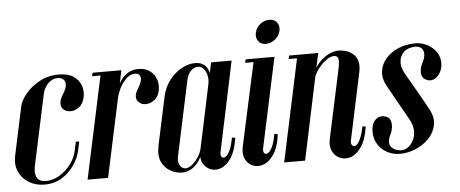

<svg xmlns="http://www.w3.org/2000/svg" viewBox="-56 -779 2146 896"><g transform="rotate(-5 1017.0 -331.0)"><path d="M43 -369.5Q48.8 -395 73.9 -425.8Q99 -456.5 139.2 -478.5Q179.5 -500.5 229.8 -500.5Q272.8 -500.5 298.1 -483.5Q323.5 -466.5 333 -440.2Q342.5 -414 336.2 -384.5Q329.8 -353.8 310.4 -339.4Q291 -325 270.8 -325Q253.2 -325 240 -334.5Q226.8 -344 225.9 -363Q225 -382 243.5 -410.2Q258 -433.8 258.6 -450.2Q259.2 -466.8 249.6 -475.6Q240 -484.5 223.5 -484.5Q198.5 -484.5 178.9 -465.2Q159.2 -446 152.5 -416.2L81.5 -83.5Q76.8 -59 81 -42.5Q85.2 -26 97.2 -18.2Q109.2 -10.5 126.5 -10.5Q160.5 -10.5 191.6 -29.5Q222.8 -48.5 244.4 -77.5Q266 -106.5 272.2 -136.2L282 -180.8H298L288 -135.2Q281.5 -105.5 259.5 -72.4Q237.5 -39.2 202.1 -16.9Q166.8 5.5 119.2 5.5Q78.5 5.5 46.8 -13.8Q15 -33 0.2 -65.9Q-14.5 -98.8 -6 -140Z M460.2 -240.5 488 -373.2Q494.5 -403.8 508.4 -431.1Q522.2 -458.5 545.4 -476.1Q568.5 -493.8 602.8 -493.8Q634.2 -493.8 655.6 -478.2Q677 -462.8 685.5 -437.9Q694 -413 688 -383.8Q682.8 -358.5 666.2 -344.6Q649.8 -330.8 631 -328.2Q612.2 -325.8 600.5 -332.5Q583.5 -343 580.4 -356Q577.2 -369 582.5 -382.9Q587.8 -396.8 596 -408.2Q611 -435 610.4 -449.8Q609.8 -464.5 599.2 -469.9Q588.8 -475.2 573.5 -472.2Q560.2 -469.2 548.1 -459.1Q536 -449 525.2 -434.1Q514.5 -419.2 506.8 -401.1Q499 -383 495 -365L467.8 -236.2ZM321.2 0 427 -495H523L417.2 0ZM384.2 -479 388 -495H437L443.2 -479Z M950.8 -75.5Q947.2 -60.5 952.8 -52.2Q958.2 -44 968.8 -48.4Q979.2 -52.8 990.4 -73.5Q1001.5 -94.2 1009.5 -137.2L1024.8 -134.5Q1016 -74.5 994.5 -41.9Q973 -9.2 946.4 0.6Q919.8 10.5 896.9 1.4Q874 -7.8 861.5 -31.5Q849 -55.2 857 -89.2L943.2 -495H1039.2ZM921.5 -394.2Q926.2 -418.2 921.2 -437.6Q916.2 -457 905 -468.5Q893.8 -480 878.5 -480Q871.5 -480 860.8 -475Q850 -470 840.1 -457Q830.2 -444 825.5 -421L751.5 -73.8Q747.2 -53.2 751 -39.9Q754.8 -26.5 763.5 -19.6Q772.2 -12.8 782 -12.8Q795 -12.8 811 -25Q827 -37.2 840.8 -57.4Q854.5 -77.5 859.8 -102ZM867 -98Q859.2 -64 843.5 -40.8Q827.8 -17.5 806.6 -6Q785.5 5.5 763 5.5Q738.8 5.5 712 -8Q685.2 -21.5 670 -51.4Q654.8 -81.2 665 -130.5L713 -354.5Q722.2 -398 746.9 -430.1Q771.5 -462.2 803.9 -480.2Q836.2 -498.2 867.2 -498.2Q895 -498.2 911.2 -484.8Q927.5 -471.2 932.2 -448.5Q937 -425.8 931.5 -396.2Z M1144 -495H1240L1150.2 -75.5Q1146.8 -60 1152.6 -52.2Q1158.5 -44.5 1168.9 -49.1Q1179.2 -53.8 1190.1 -74.6Q1201 -95.5 1208 -137L1224 -134.5Q1216.8 -74.8 1195 -42Q1173.2 -9.2 1146.6 0.8Q1120 10.8 1096.6 1.8Q1073.2 -7.2 1060.9 -31Q1048.5 -54.8 1055.8 -89.2ZM1101.2 -479 1105 -495H1154L1150.2 -479ZM1163.2 -614.5Q1168.2 -638 1187.4 -653.6Q1206.5 -669.2 1230 -669.2Q1253.8 -669.2 1266.2 -653.6Q1278.8 -638 1273.8 -614.5Q1269 -591 1249.2 -574.9Q1229.5 -558.8 1205.8 -558.8Q1182.2 -558.8 1170.4 -574.9Q1158.5 -591 1163.2 -614.5Z M1242.2 0 1344.2 -479H1305.2L1308.2 -495H1445.2L1430.2 -427Q1444 -449.5 1462.5 -465.1Q1481 -480.8 1501 -489.4Q1521 -498 1540.8 -498Q1556.8 -498 1574.6 -492.8Q1592.5 -487.5 1607.1 -475.2Q1621.8 -463 1628.1 -443Q1634.5 -423 1629 -393.8L1561.5 -75.5Q1558.2 -61.5 1564 -53.4Q1569.8 -45.2 1579.5 -48.2Q1589.2 -51.2 1600.4 -71.6Q1611.5 -92 1620.8 -136L1635.8 -133.8Q1627 -73.5 1604.8 -40.8Q1582.5 -8 1555.8 1.4Q1529 10.8 1505.1 1.4Q1481.2 -8 1468.9 -31.8Q1456.5 -55.5 1463.5 -89.2L1534.8 -422Q1540 -449.5 1536 -462Q1532 -474.5 1518 -474.5Q1502.5 -474.5 1486.5 -464.5Q1470.5 -454.5 1456.5 -439.6Q1442.5 -424.8 1432.6 -408.6Q1422.8 -392.5 1420.5 -379.8L1340.2 0Z M1931.8 -329Q1914.5 -339.2 1914.1 -361.8Q1913.8 -384.2 1924.2 -404Q1943.8 -441.2 1934.9 -462.9Q1926 -484.5 1899.5 -484.5Q1876.5 -484.5 1859.4 -476Q1842.2 -467.5 1833 -451.5Q1823.8 -435.5 1823.8 -413.5Q1823.8 -402.8 1827.6 -390.8Q1831.5 -378.8 1839.2 -363.5Q1851.8 -343 1865.5 -318.8Q1879.2 -294.5 1893 -270.5Q1906.8 -246.5 1918.4 -226Q1930 -205.5 1937.2 -191.5Q1960.5 -150.5 1954 -114.8Q1947.5 -79 1921.6 -51.6Q1895.8 -24.2 1858.9 -8.6Q1822 7 1783.8 7Q1752.8 7 1725.8 -6.9Q1698.8 -20.8 1682.1 -46.5Q1665.5 -72.2 1665.5 -107.5Q1665.5 -128.8 1672.9 -144.9Q1680.2 -161 1693.4 -169.1Q1706.5 -177.2 1724.2 -174Q1747.5 -170.2 1754 -153.4Q1760.5 -136.5 1757.1 -116.9Q1753.8 -97.2 1745.5 -82.5Q1729 -46.8 1746.2 -27.9Q1763.5 -9 1792.8 -9Q1809 -9 1824.1 -20Q1839.2 -31 1849.2 -50.5Q1859.2 -70 1858.6 -95.5Q1858 -121 1842 -150Q1836 -160.8 1823.4 -183Q1810.8 -205.2 1796.1 -231.4Q1781.5 -257.5 1768.4 -280.9Q1755.2 -304.2 1748.2 -317.2Q1729 -353.5 1734.5 -386.6Q1740 -419.8 1763.2 -445.6Q1786.5 -471.5 1822.6 -486Q1858.8 -500.5 1901 -500.5Q1929.8 -500.5 1956.5 -486.5Q1983.2 -472.5 1999.8 -447Q2016.2 -421.5 2012.5 -387.8Q2010.2 -366 1998.2 -348.4Q1986.2 -330.8 1969 -324.5Q1951.8 -318.2 1931.8 -329Z"/></g></svg>

Font: Emberly Black
Style: Italic
Weight: 900
Italic angle: -12°
Designer: Rajesh Rajput
Foundry: Rajesh Rajput
Version: Version 1.000